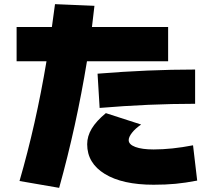

<svg xmlns="http://www.w3.org/2000/svg" viewBox="-20 -830 1040 925"><path d="M204 -535H60V-700H230L245 -810L435 -802L423 -700H790V-535H399Q348 -223 265 75L74 42Q153 -230 204 -535ZM490 -285 660 -230Q632 -211 616 -190.5Q600 -170 600 -155Q600 -134 632 -122Q664 -110 720 -110Q807 -110 910 -130L930 40Q873 51 825.5 55.5Q778 60 720 60Q570 60 485 8Q400 -44 400 -135Q400 -174 422 -210.5Q444 -247 490 -285ZM920 -495V-330Q698 -330 460 -310L450 -475Q695 -495 920 -495Z"/></svg>

Font: Enso Black
Style: Regular
Weight: 900
Designer: Coji Morishita
Foundry: UNDERFOREST DESIGN
Version: Version 1.000